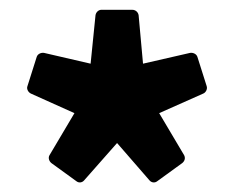

<svg xmlns="http://www.w3.org/2000/svg" viewBox="-20 -744 478 392"><path d="M136 -374C141 -370 148 -371 152 -376L219 -452L285 -376C289 -371 296 -370 301 -374L352 -411C357 -415 359 -421 356 -427L305 -513L395 -553C400 -555 404 -562 402 -568L383 -628C381 -634 374 -637 368 -636L272 -614L263 -713C262 -719 257 -724 250 -724H187C181 -724 176 -719 175 -713L165 -614L70 -636C64 -637 57 -634 55 -628L36 -568C34 -563 37 -556 43 -553L132 -513L81 -427C78 -422 80 -415 85 -411Z"/></svg>

Font: Falling Sky
Style: Bd
Weight: 700
Designer: Paul D. Hunt
Foundry: Adobe Systems Incorporated
Version: Version 1.02